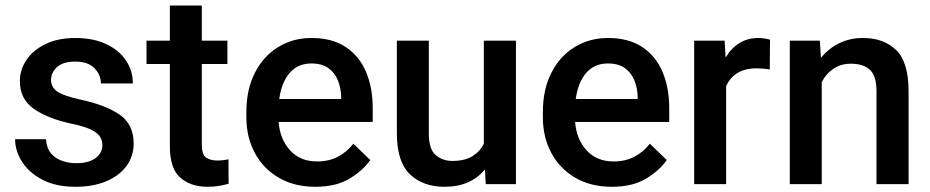

<svg xmlns="http://www.w3.org/2000/svg" viewBox="-20 -678 3425 707"><path d="M356.9 -143.1Q356.9 -160.6 348.1 -174.8Q339.4 -189 314.7 -200.9Q290 -212.9 242.2 -222.7Q157.7 -240.7 105.5 -276.6Q53.2 -312.5 53.2 -378.9Q53.2 -421.9 77.9 -458Q102.5 -494.1 148.2 -516.1Q193.8 -538.1 256.8 -538.1Q323.2 -538.1 370.6 -515.9Q418 -493.7 443.6 -455.8Q469.2 -418 469.2 -370.6H351.6Q351.6 -402.3 327.9 -426.8Q304.2 -451.2 256.8 -451.2Q211.9 -451.2 189.9 -430.9Q168 -410.6 168 -383.8Q168 -357.4 190.4 -341.3Q212.9 -325.2 277.3 -311Q368.2 -291.5 420.2 -256.1Q472.2 -220.7 472.2 -149.4Q472.2 -103 445.8 -66.9Q419.4 -30.8 371.3 -10.5Q323.2 9.8 258.3 9.8Q186 9.8 136.5 -16.1Q86.9 -42 61.3 -82.3Q35.6 -122.6 35.6 -165.5H149.4Q151.4 -132.8 167.7 -113.5Q184.1 -94.2 208.7 -85.7Q233.4 -77.1 259.8 -77.1Q307.1 -77.1 332 -95.9Q356.9 -114.7 356.9 -143.1Z M817.4 -528.3V-442.4H723.1V-146Q723.1 -108.9 738.8 -97.9Q754.4 -86.9 779.8 -86.9Q792 -86.9 803.2 -88.4Q814.5 -89.8 821.3 -91.3L821.8 -1.5Q807.1 2.9 787.8 6.3Q768.6 9.8 743.7 9.8Q682.6 9.8 644 -23.7Q605.5 -57.1 605.5 -138.7V-442.4H519.5V-528.3H605.5V-657.7H723.1V-528.3Z M1141.1 9.8Q1063 9.8 1005.9 -23.9Q948.7 -57.6 918 -115.5Q887.2 -173.3 887.2 -246.1V-265.6Q887.2 -348.6 918.5 -409.9Q949.7 -471.2 1004.2 -504.6Q1058.6 -538.1 1127 -538.1Q1202.6 -538.1 1252.7 -505.1Q1302.7 -472.2 1327.6 -413.8Q1352.5 -355.5 1352.5 -279.3V-229H1005.9Q1010.7 -166 1047.9 -124.8Q1085 -83.5 1147.9 -83.5Q1190.4 -83.5 1223.6 -100.6Q1256.8 -117.7 1281.2 -148.9L1343.3 -88.9Q1317.9 -51.3 1268.1 -20.8Q1218.3 9.8 1141.1 9.8ZM1126.5 -444.3Q1076.7 -444.3 1046.6 -409.4Q1016.6 -374.5 1008.3 -313.5H1236.3V-322.8Q1235.4 -354.5 1224.1 -382.3Q1212.9 -410.2 1189.2 -427.2Q1165.5 -444.3 1126.5 -444.3Z M1768.6 0 1765.6 -54.2Q1741.2 -23.9 1704.1 -7.1Q1667 9.8 1616.2 9.8Q1538.1 9.8 1489.7 -36.1Q1441.4 -82 1441.4 -187V-528.3H1559.1V-186Q1559.1 -128.4 1584.5 -106.9Q1609.9 -85.4 1645 -85.4Q1691.4 -85.4 1719.5 -102.8Q1747.6 -120.1 1761.7 -148.9V-528.3H1879.9V0Z M2232.9 9.8Q2154.8 9.8 2097.7 -23.9Q2040.5 -57.6 2009.8 -115.5Q1979 -173.3 1979 -246.1V-265.6Q1979 -348.6 2010.3 -409.9Q2041.5 -471.2 2095.9 -504.6Q2150.4 -538.1 2218.8 -538.1Q2294.4 -538.1 2344.5 -505.1Q2394.5 -472.2 2419.4 -413.8Q2444.3 -355.5 2444.3 -279.3V-229H2097.7Q2102.5 -166 2139.6 -124.8Q2176.8 -83.5 2239.7 -83.5Q2282.2 -83.5 2315.4 -100.6Q2348.6 -117.7 2373 -148.9L2435.1 -88.9Q2409.7 -51.3 2359.9 -20.8Q2310.1 9.8 2232.9 9.8ZM2218.3 -444.3Q2168.5 -444.3 2138.4 -409.4Q2108.4 -374.5 2100.1 -313.5H2328.1V-322.8Q2327.1 -354.5 2315.9 -382.3Q2304.7 -410.2 2281 -427.2Q2257.3 -444.3 2218.3 -444.3Z M2815.4 -531.7 2814.5 -422.4Q2791 -426.3 2766.6 -426.3Q2722.7 -426.3 2694.8 -408.7Q2667 -391.1 2653.8 -360.4V0H2536.1V-528.3H2648.4L2651.9 -465.8Q2671.4 -499.5 2701.9 -518.8Q2732.4 -538.1 2773.4 -538.1Q2784.2 -538.1 2796.6 -536.1Q2809.1 -534.2 2815.4 -531.7Z M3113.3 -443.4Q3076.2 -443.4 3048.8 -424.8Q3021.5 -406.2 3005.9 -375.5V0H2888.2V-528.3H2999L3002.9 -464.8Q3030.8 -499.5 3070.1 -518.8Q3109.4 -538.1 3157.7 -538.1Q3234.4 -538.1 3280 -493.7Q3325.7 -449.2 3325.7 -341.3V0H3207.5V-341.8Q3207.5 -398.4 3183.3 -420.9Q3159.2 -443.4 3113.3 -443.4Z"/></svg>

Font: Vazirmatn RD FD Medium
Style: Regular
Weight: 500
Designer: Saber Rastikerdar
Foundry: Saber Rastikerdar
Version: Version 33.003